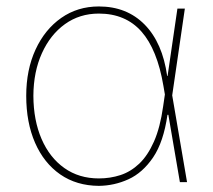

<svg xmlns="http://www.w3.org/2000/svg" viewBox="-20 -573 670 604"><path d="M291 11.7Q220.7 11.2 169.4 -24.4Q118.2 -60.1 90.3 -123.8Q62.5 -187.5 62.5 -271.5Q62.5 -353.5 91.8 -417Q121.1 -480.5 172.6 -516.6Q224.1 -552.7 291 -552.7Q378.9 -552.7 435.1 -495.6Q491.2 -438.5 505.9 -334H511.7L521.5 -274.4L568.4 0H545.9L494.1 -302.7Q484.4 -360.4 467 -403.1Q449.7 -445.8 424.8 -473.9Q399.9 -502 366.5 -516.1Q333 -530.3 291 -530.3Q230.5 -530.3 184.3 -497.1Q138.2 -463.9 111.8 -405.5Q85.4 -347.2 85 -271.5Q85.4 -194.3 110.8 -135.7Q136.2 -77.1 182.4 -44.4Q228.5 -11.7 291 -11.7Q326.7 -11.7 358.9 -22.2Q391.1 -32.7 418 -58.1Q444.8 -83.5 464.4 -127.7Q483.9 -171.9 493.2 -238.3L538.1 -545.9H561.5L521.5 -271.5L512.7 -211.9H506.8Q494.6 -126.5 461.7 -77.9Q428.7 -29.3 384 -9Q339.4 11.2 291 11.7Z"/></svg>

Font: Inter Tight Thin
Style: Regular
Weight: 250
Designer: Rasmus Andersson
Foundry: rsms
Version: Version 3.004